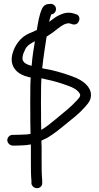

<svg xmlns="http://www.w3.org/2000/svg" viewBox="-20 -775 514 1001"><path d="M46 -16H58C67 -16 77 -16 94 -17C108 -17 124 -19 141 -22V66C141 99 141 140 144 168V183C147 196 158 206 174 206C188 206 202 194 200 178V164C197 137 197 97 197 63V-11C196 -21 196 -31 196 -42C201 -44 209 -48 215 -51H216C238 -62 268 -83 306 -114C365 -163 385 -175 423 -217C434 -230 442 -239 447 -249C460 -275 455 -302 439 -323C420 -349 386 -367 351 -379C304 -396 255 -410 200 -419C206 -475 215 -533 223 -584L235 -592C249 -601 265 -612 280 -625C294 -636 306 -644 313 -647C324 -652 337 -656 347 -652L359 -648C365 -647 374 -646 382 -652C394 -662 399 -682 388 -694C384 -698 381 -700 373 -702L363 -705C336 -713 311 -707 289 -696C275 -690 254 -675 236 -661C239 -675 243 -688 247 -700C261 -701 272 -713 272 -728C272 -743 259 -755 244 -755H243L235 -754C219 -754 206 -745 199 -729C184 -696 179 -660 172 -619C171 -619 170 -617 169 -617H168C155 -610 141 -605 130 -600C87 -581 56 -539 44 -491C28 -421 77 -385 130 -373C133 -372 136 -372 140 -371C138 -346 138 -317 138 -289C137 -256 138 -222 138 -188C138 -154 138 -122 139 -92V-77C126 -74 105 -73 93 -73H92C77 -72 67 -72 58 -72H46C32 -72 18 -60 18 -44C18 -30 32 -16 46 -16ZM110 -515C120 -537 138 -548 162 -560C156 -523 148 -477 145 -432C126 -436 109 -444 103 -454C91 -466 100 -496 110 -514ZM398 -279C398 -270 391 -263 382 -253C345 -213 329 -203 271 -154C238 -127 213 -107 195 -98C194 -127 194 -158 194 -190C194 -224 193 -258 194 -292C194 -318 194 -342 196 -367C202 -366 212 -363 221 -361C261 -353 296 -342 332 -329C361 -319 381 -308 393 -291C397 -286 398 -283 398 -281Z"/></svg>

Font: Stray Cat
Style: Bd
Weight: 700
Version: Version 1.0